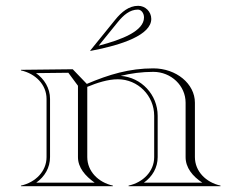

<svg xmlns="http://www.w3.org/2000/svg" viewBox="-20 -640 820 660"><path d="M291 -465C400.9 -485.5 500 -520.5 500 -575C500 -599.8 479.8 -620 455 -620C423.1 -620 397.8 -599 375.7 -571.7L290 -466ZM319.1 -482.9 385 -564.1C404.5 -588.1 426.2 -607 454 -607C465.6 -607 475 -594.9 475 -580C475 -533.6 400.2 -504 319.1 -482.9ZM140 -100C140 -51 102 -13 52 -2V0H368V-2C318 -13 280 -51 280 -100V-341.4C313 -355.1 350.7 -367.5 385.1 -367.5C454 -367.5 510 -311.3 510 -242V-100C510 -51 472 -13 422 -2V0H738V-2C688 -13 650 -51 650 -100V-287C650 -352.1 585.9 -405 507 -405C424.4 -405 354.8 -384 278.4 -351.6L230 -402L52 -400V-398C102 -387 140 -349 140 -300ZM248 -345.2V-100C248 -63.9 272.7 -35.3 305.5 -12H104.5C133.6 -32.7 152 -63.3 152 -100V-300C152 -337.4 132 -368.7 103.7 -388.6L214.9 -389.9ZM394.8 -379.2C430.8 -388 467.6 -393 507 -393C568.3 -393 618 -345.5 618 -287V-100C618 -63.4 642 -34.1 675.5 -12H474.5C503.6 -32.7 522 -63.3 522 -100V-242C522 -314.5 465.9 -374 394.8 -379.2Z"/></svg>

Font: SortefaxS01
Style: Medium
Weight: 500
Designer: gluk
Foundry: gluk
Version: Version 0.261